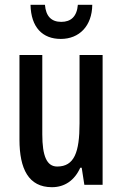

<svg xmlns="http://www.w3.org/2000/svg" viewBox="-20 -769 509 799"><path d="M364 -749H304C300 -700 275 -678 235 -678C194 -678 171 -701 167 -749H107C109 -655 157 -607 233 -607C310 -607 363 -661 364 -749ZM407 -540H311V-256C311 -135 289 -76 218 -76C175 -76 156 -119 156 -210V-540H61V-188C61 -66 99 10 196 10C249 10 290 -18 314 -71H320L331 0H407Z"/></svg>

Font: Noto Sans Myanmar ExtraCondensed Medium
Style: Regular
Weight: 500
Width: 2
Designer: Monotype Design Team
Foundry: Monotype Imaging Inc.
Version: Version 2.107